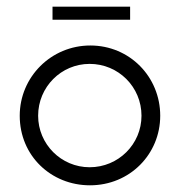

<svg xmlns="http://www.w3.org/2000/svg" viewBox="-20 -546 538 574"><path d="M39 -200C39 -80 133 8 249 8C368 8 459 -85 459 -200C459 -316 368 -410 250 -410C133 -410 39 -316 39 -200ZM94 -200C94 -286 163 -355 248 -355C334 -355 403 -286 403 -200C403 -115 334 -46 248 -46C163 -46 94 -115 94 -200ZM369 -487V-526H137V-487Z"/></svg>

Font: Josefin Sans
Style: Regular
Weight: 400
Designer: Santiago Orozco
Foundry: Typemade
Version: 1.000